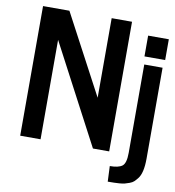

<svg xmlns="http://www.w3.org/2000/svg" viewBox="-96 -825 985 1079"><g transform="rotate(10 396.5 -285.5)"><path d="M587.4 80.6Q636.2 80.6 657.7 64.7Q679.2 48.8 679.2 -10.7V-515.1H783.7V3.4Q783.7 86.4 756.8 119.6Q746.6 132.3 738 140.4Q729.5 148.4 713.9 154.1Q698.2 159.7 687.5 162.6Q676.8 165.5 656.7 167Q630.9 168.9 591.3 168.9ZM672.4 -560.1V-678.7H790.5V-560.1ZM453.6 -285.6V-739.7H569.8V0H477.1L178.2 -567.4V0H62V-739.7H212.4Z"/></g></svg>

Font: News Cycle
Style: Bold
Weight: 700
Version: Version 0.5.1